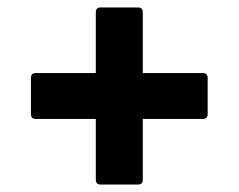

<svg xmlns="http://www.w3.org/2000/svg" viewBox="-20 -584 640 515"><path d="M250 -89Q237 -89 237 -102V-265H76Q63 -265 63 -278V-375Q63 -388 76 -388H237V-551Q237 -564 250 -564H350Q363 -564 363 -551V-388H524Q537 -388 537 -375V-278Q537 -265 524 -265H363V-102Q363 -89 350 -89Z"/></svg>

Font: LINE Seed Sans
Style: Bold
Weight: 700
Designer: LINE VX Design & Dalton Maag Ltd & Sandoll Inc
Foundry: Dalton Maag Ltd
Version: Version 1.003